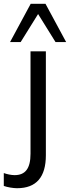

<svg xmlns="http://www.w3.org/2000/svg" viewBox="-76 -773 369 1013"><path d="M14 220C116 220 166 161 166 46V-502H85V38C85 117 57 151 1 151C-17 151 -40 146 -56 140V208C-37 215 -6 220 14 220ZM-23 -551H33L125 -699L217 -551H273L164 -753H86Z"/></svg>

Font: Poppy and Pepper
Style: Regular
Weight: 400
Designer: Thy Ha
Foundry: Thy Ha
Version: Version 0.001;Glyphs 3.2 (3227)